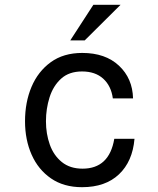

<svg xmlns="http://www.w3.org/2000/svg" viewBox="-20 -760 658 798"><path d="M533 -351H449Q442 -403 409 -433Q376 -463 321 -463Q267 -463 234 -433Q201 -403 186 -355.5Q171 -308 171 -256Q171 -204 187 -159Q203 -114 237 -86.5Q271 -59 323 -59Q434 -59 455 -183H539Q531 -89 474.5 -35.5Q418 18 321 18Q245 18 192 -18.5Q139 -55 111.5 -117Q84 -179 84 -256Q84 -335 111 -399Q138 -463 191 -501.5Q244 -540 322 -540Q418 -540 474.5 -487Q531 -434 533 -351ZM272 -592 368 -740H481L332 -592Z"/></svg>

Font: Fragment Mono SC
Style: Regular
Weight: 400
Monospace: yes
Designer: Wei Huang based on Nimbus Sans by URW Studio, based on Helvetica by Max Miedinger.
Foundry: Wei Huang
Version: Version 1.012; ttfautohint (v1.8.4.7-5d5b)